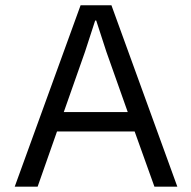

<svg xmlns="http://www.w3.org/2000/svg" viewBox="-20 -700 717 720"><path d="M397.9 -680.2 645 0H559.1L484.9 -207H193.8L121.1 0H35.2L282.2 -680.2ZM219.2 -279.8H459L378.9 -505.9L340.8 -623H336.9L298.8 -505.9Z"/></svg>

Font: TASA Orbiter Text
Style: Regular
Weight: 400
Designer: Weizhong Zhang
Version: Version 1.000;Glyphs 3.1.2 (3151)